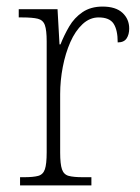

<svg xmlns="http://www.w3.org/2000/svg" viewBox="-20 -564 427 584"><path d="M41 0V-25H53Q81 -25 96 -29Q111 -33 116.5 -49Q122 -65 122 -101V-438Q122 -472 116.5 -487.5Q111 -503 95 -507Q79 -511 47 -511H37V-536H155L161 -429H164Q175 -457 190.5 -483.5Q206 -510 231 -527Q256 -544 292 -544Q332 -544 352.5 -525Q373 -506 373 -477Q373 -459 365 -447Q357 -435 338 -435Q338 -473 325.5 -492Q313 -511 280 -511Q253 -511 231 -490.5Q209 -470 194 -436Q179 -402 171 -360.5Q163 -319 163 -278V-100Q163 -65 168.5 -49Q174 -33 189 -29Q204 -25 232 -25H258V0Z"/></svg>

Font: Noto Serif Tamil SemiCondensed ExtraLight
Style: Regular
Weight: 200
Width: 4
Designer: Indian Type Foundry, Tom Grace, and the Monotype Design Team
Foundry: Monotype Imaging Inc.
Version: Version 2.004; ttfautohint (v1.8.4.7-5d5b)